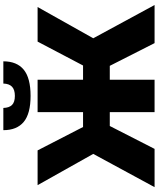

<svg xmlns="http://www.w3.org/2000/svg" viewBox="82 -1027 945 1149"><g transform="rotate(-90 554.5 -452.5)"><path d="M735 -268H652V0H458V-268H375L238 0H9L208 -367L21 -700H229L369 -428H458V-700H652V-428H737L880 -700H1087L900 -367L1099 0H871ZM350 -905H483Q484 -870 501 -853Q518 -836 555 -836Q592 -836 610 -853Q628 -870 629 -905H762Q762 -824 712 -783Q662 -742 555 -742Q449 -742 399.5 -783Q350 -824 350 -905Z"/></g></svg>

Font: Montserrat Alternates ExtraBold
Style: Regular
Weight: 800
Designer: Julieta Ulanovsky
Foundry: Julieta Ulanovsky
Version: Version 7.200